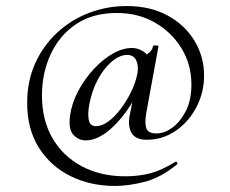

<svg xmlns="http://www.w3.org/2000/svg" viewBox="-20 -516 762 636"><path d="M361 100Q280 100 214 67.5Q148 35 109 -26.5Q70 -88 70 -175Q70 -247 96.5 -306Q123 -365 169.5 -408Q216 -451 275.5 -473.5Q335 -496 399 -496Q478 -496 535.5 -464.5Q593 -433 624.5 -380.5Q656 -328 656 -266Q656 -209 630 -160Q604 -111 561 -82Q518 -53 466 -53Q428 -53 415 -77Q402 -101 411 -141L429 -231L452 -244Q429 -189 397 -145Q365 -101 330.5 -76Q296 -51 264 -51Q240 -51 223 -69.5Q206 -88 212 -133Q218 -175 239 -214.5Q260 -254 290 -286.5Q320 -319 353 -338Q386 -357 417 -357Q437 -357 455 -345.5Q473 -334 475 -308L446 -327Q457 -329 471 -339Q485 -349 487 -364Q489 -366 497.5 -365.5Q506 -365 505 -363L464 -139Q459 -110 464.5 -92Q470 -74 498 -74Q524 -74 550 -92.5Q576 -111 595 -147Q614 -183 614 -236Q614 -302 581.5 -355.5Q549 -409 493.5 -441Q438 -473 367 -473Q287 -473 232 -436Q177 -399 148 -336.5Q119 -274 119 -199Q119 -119 153.5 -59Q188 1 250.5 34.5Q313 68 395 68Q440 68 478 58Q516 48 561 20Q564 18 566.5 22Q569 26 567 28Q512 73 458.5 86.5Q405 100 361 100ZM298 -98Q317 -98 338 -113Q359 -128 378.5 -153.5Q398 -179 413.5 -210Q429 -241 435 -272Q440 -298 431 -316.5Q422 -335 399 -334Q374 -333 348 -310Q322 -287 303 -250.5Q284 -214 276 -171Q270 -140 274 -119Q278 -98 298 -98Z"/></svg>

Font: Cormorant Infant Light Medium
Style: Italic
Weight: 500
Italic angle: -10°
Version: Version 4.001